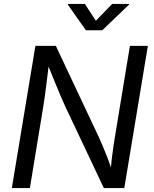

<svg xmlns="http://www.w3.org/2000/svg" viewBox="-20 -962 786 982"><path d="M40.5 0 161.1 -727.5H265.6L485.4 -260.7Q492.2 -246.1 503.9 -219Q515.6 -191.9 529.3 -156.2Q543 -120.6 555.7 -80.1L545.4 -77.1Q547.9 -116.7 552.2 -153.8Q556.6 -190.9 561.5 -223.1Q566.4 -255.4 570.3 -277.3L644.5 -727.5H736.3L615.7 0H511.2L314.9 -415Q303.7 -439.9 290.5 -470Q277.3 -500 260.5 -542.2Q243.7 -584.5 218.8 -645L231.9 -649.4Q224.6 -590.3 219 -545.2Q213.4 -500 209 -467.8Q204.6 -435.5 201.2 -416L132.8 0ZM414.1 -941.9 470.2 -856 553.7 -941.9H640.6L639.6 -938L502.9 -807.1H419.4L327.1 -938L328.1 -941.9Z"/></svg>

Font: Inter 17pt
Style: Italic
Weight: 400
Italic angle: -9.3988°
Version: Version 4.001;git-66647c0bb